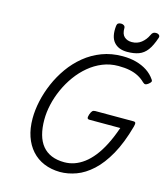

<svg xmlns="http://www.w3.org/2000/svg" viewBox="-174 -1398 1349 1550"><g transform="rotate(15 501.0 -623.5)"><path d="M474 19Q400 18 340 -7Q280 -32 237.5 -79.5Q195 -127 172.5 -193Q150 -259 150 -342Q150 -412 166.5 -488Q183 -564 215.5 -639.5Q248 -715 296 -782.5Q344 -850 408 -902.5Q472 -955 551 -985Q630 -1015 724 -1015Q786 -1015 837.5 -1001Q889 -987 929.5 -960.5Q970 -934 997 -894Q1005 -883 1000.5 -874.5Q996 -866 982 -855Q969 -845 959 -843.5Q949 -842 936 -854Q911 -879 879 -896Q847 -913 806 -921.5Q765 -930 711 -930Q641 -930 579.5 -905Q518 -880 466 -836.5Q414 -793 373 -736.5Q332 -680 303 -615.5Q274 -551 259 -485Q244 -419 244 -357Q244 -287 259 -232.5Q274 -178 304.5 -141Q335 -104 381 -85Q427 -66 488 -66Q531 -66 571.5 -80Q612 -94 651 -123Q690 -152 726 -197.5Q762 -243 794 -306Q826 -369 854 -450H597Q582 -450 579 -459Q576 -468 583 -490Q591 -513 599.5 -521.5Q608 -530 623 -530H942Q957 -530 960 -521.5Q963 -513 957 -490Q917 -345 862 -247Q807 -149 742.5 -90Q678 -31 609.5 -6Q541 19 474 19ZM747 -1058Q674 -1058 636 -1102.5Q598 -1147 608 -1239Q610 -1254 619 -1260Q628 -1266 643 -1266Q658 -1266 667.5 -1258.5Q677 -1251 677 -1239Q676 -1188 700.5 -1166Q725 -1144 763 -1144Q809 -1144 842.5 -1170.5Q876 -1197 894 -1236Q902 -1254 911 -1260Q920 -1266 934 -1266Q951 -1266 960.5 -1257Q970 -1248 965 -1233Q942 -1164 913.5 -1126Q885 -1088 844.5 -1073Q804 -1058 747 -1058Z"/></g></svg>

Font: Playwrite MX
Style: Regular
Weight: 400
Designer: Veronika Burian, José Scaglione
Foundry: TypeTogether
Version: Version 1.002